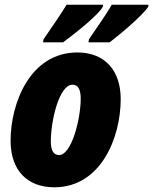

<svg xmlns="http://www.w3.org/2000/svg" viewBox="-20 -786 651 816"><path d="M358 -619 356 -606H446C498 -646 585 -720 610 -757L611 -766H455C438 -735 400 -680 358 -619ZM165 -619 163 -606H248C306 -649 396 -721 417 -757L418 -766H263C245 -736 208 -681 165 -619ZM211 10C408 10 493 -200 493 -365C493 -487 425 -563 309 -563C107 -563 25 -346 25 -188C25 -64 94 10 211 10ZM231 -127C207 -127 196 -148 196 -185C196 -275 232 -426 288 -426C312 -426 323 -406 323 -367C323 -279 284 -127 231 -127Z"/></svg>

Font: Noto Sans Condensed Black
Style: Italic
Weight: 900
Width: 3
Italic angle: -12°
Designer: Monotype Design Team
Foundry: Monotype Imaging Inc.
Version: Version 2.013